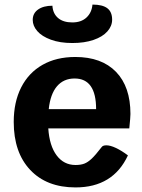

<svg xmlns="http://www.w3.org/2000/svg" viewBox="-20 -809 620 839"><path d="M545 -248H191Q196 -172 227.5 -130Q259 -88 310 -88Q333 -88 348.5 -94Q364 -100 380.5 -115.5Q397 -131 424 -166Q429 -174 445 -174Q462 -174 486.5 -162.5Q511 -151 539 -130Q474 10 310 10Q184 10 112 -66.5Q40 -143 40 -276Q40 -363 72.5 -427Q105 -491 165.5 -525.5Q226 -560 309 -560Q424 -560 487 -495Q550 -430 550 -311Q550 -297 545 -248ZM400 -332Q400 -466 306 -466Q258 -466 229 -432Q200 -398 193 -332ZM123 -722Q123 -751 146.5 -767.5Q170 -784 209 -784Q211 -750 233.5 -730.5Q256 -711 296 -711Q335 -711 358 -732.5Q381 -754 384 -789Q428 -789 449 -773Q470 -757 470 -723Q470 -695 449 -671.5Q428 -648 388.5 -634.5Q349 -621 296 -621Q242 -621 202.5 -635.5Q163 -650 143 -673Q123 -696 123 -722Z"/></svg>

Font: Krub
Style: Bold
Weight: 700
Version: Version 1.000; ttfautohint (v1.6)